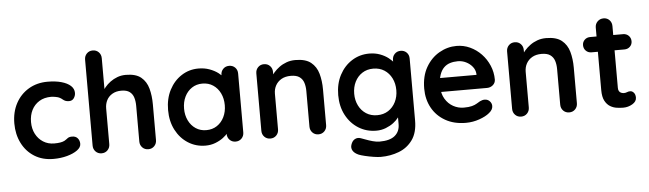

<svg xmlns="http://www.w3.org/2000/svg" viewBox="-54 -958 4651 1376"><g transform="rotate(-5 2271.5 -270.0)"><path d="M303 -545Q360 -545 402.5 -533Q445 -521 468.5 -499.5Q492 -478 492 -448Q492 -428 480 -410.5Q468 -393 445 -393Q429 -393 418.5 -397.5Q408 -402 400 -409Q392 -416 381 -422Q371 -428 350.5 -431.5Q330 -435 320 -435Q269 -435 233.5 -413Q198 -391 179 -353.5Q160 -316 160 -267Q160 -219 179.5 -181.5Q199 -144 233.5 -122Q268 -100 313 -100Q338 -100 356 -103Q374 -106 386 -112Q400 -120 411 -129Q422 -138 444 -138Q470 -138 484 -121.5Q498 -105 498 -81Q498 -56 470 -35.5Q442 -15 396.5 -2.5Q351 10 298 10Q219 10 161 -26.5Q103 -63 71.5 -126Q40 -189 40 -267Q40 -349 73.5 -411.5Q107 -474 166.5 -509.5Q226 -545 303 -545Z M866 -545Q938 -545 975.5 -514Q1013 -483 1027 -431.5Q1041 -380 1041 -317V-61Q1041 -35 1024 -17.5Q1007 0 981 0Q955 0 938 -17.5Q921 -35 921 -61V-317Q921 -350 913 -376.5Q905 -403 884 -419Q863 -435 824 -435Q786 -435 759 -419Q732 -403 718.5 -376.5Q705 -350 705 -317V-61Q705 -35 688 -17.5Q671 0 645 0Q619 0 602 -17.5Q585 -35 585 -61V-679Q585 -705 602 -722.5Q619 -740 645 -740Q671 -740 688 -722.5Q705 -705 705 -679V-431L690 -434Q699 -451 715 -470.5Q731 -490 754 -507Q777 -524 805 -534.5Q833 -545 866 -545Z M1609 -545Q1635 -545 1652 -528Q1669 -511 1669 -484V-61Q1669 -35 1652 -17.5Q1635 0 1609 0Q1583 0 1566 -17.5Q1549 -35 1549 -61V-110L1571 -101Q1571 -88 1557 -69.5Q1543 -51 1519 -33Q1495 -15 1462.5 -2.5Q1430 10 1392 10Q1323 10 1267 -25.5Q1211 -61 1178.5 -123.5Q1146 -186 1146 -267Q1146 -349 1178.5 -411.5Q1211 -474 1266 -509.5Q1321 -545 1388 -545Q1431 -545 1467 -532Q1503 -519 1529.5 -499Q1556 -479 1570.5 -458.5Q1585 -438 1585 -424L1549 -411V-484Q1549 -510 1566 -527.5Q1583 -545 1609 -545ZM1407 -100Q1451 -100 1484 -122Q1517 -144 1535.5 -182Q1554 -220 1554 -267Q1554 -315 1535.5 -353Q1517 -391 1484 -413Q1451 -435 1407 -435Q1364 -435 1331 -413Q1298 -391 1279.5 -353Q1261 -315 1261 -267Q1261 -220 1279.5 -182Q1298 -144 1331 -122Q1364 -100 1407 -100Z M2085 -545Q2159 -545 2197.5 -514Q2236 -483 2250.5 -431.5Q2265 -380 2265 -317V-61Q2265 -35 2248 -17.5Q2231 0 2205 0Q2179 0 2162 -17.5Q2145 -35 2145 -61V-317Q2145 -350 2136.5 -376.5Q2128 -403 2106 -419Q2084 -435 2043 -435Q2003 -435 1975.5 -419Q1948 -403 1933.5 -376.5Q1919 -350 1919 -317V-61Q1919 -35 1902 -17.5Q1885 0 1859 0Q1833 0 1816 -17.5Q1799 -35 1799 -61V-474Q1799 -500 1816 -517.5Q1833 -535 1859 -535Q1885 -535 1902 -517.5Q1919 -500 1919 -474V-431L1904 -434Q1913 -451 1930 -470.5Q1947 -490 1970 -507Q1993 -524 2022 -534.5Q2051 -545 2085 -545Z M2617 -545Q2659 -545 2694 -532Q2729 -519 2754.5 -499Q2780 -479 2794.5 -458.5Q2809 -438 2809 -424L2783 -411V-484Q2783 -510 2800 -527.5Q2817 -545 2843 -545Q2869 -545 2886 -528Q2903 -511 2903 -484V-39Q2903 48 2865.5 100.5Q2828 153 2767 176.5Q2706 200 2636 200Q2616 200 2584 195Q2552 190 2523 183Q2494 176 2479 170Q2449 157 2437.5 137.5Q2426 118 2433 96Q2442 67 2462 56.5Q2482 46 2504 54Q2514 57 2537 66Q2560 75 2587.5 82.5Q2615 90 2636 90Q2711 90 2747 60Q2783 30 2783 -23V-110L2795 -101Q2795 -88 2781.5 -69.5Q2768 -51 2744.5 -33Q2721 -15 2689 -2.5Q2657 10 2621 10Q2550 10 2493 -25.5Q2436 -61 2403 -123.5Q2370 -186 2370 -267Q2370 -349 2403 -411.5Q2436 -474 2492 -509.5Q2548 -545 2617 -545ZM2636 -435Q2591 -435 2557 -413Q2523 -391 2504 -353Q2485 -315 2485 -267Q2485 -220 2504 -182Q2523 -144 2557 -122Q2591 -100 2636 -100Q2682 -100 2716 -122Q2750 -144 2769 -182Q2788 -220 2788 -267Q2788 -315 2769 -353Q2750 -391 2716 -413Q2682 -435 2636 -435Z M3265 10Q3180 10 3117.5 -25.5Q3055 -61 3021.5 -122Q2988 -183 2988 -260Q2988 -350 3024.5 -413.5Q3061 -477 3120 -511Q3179 -545 3245 -545Q3296 -545 3341.5 -524Q3387 -503 3422 -466.5Q3457 -430 3477.5 -382Q3498 -334 3498 -280Q3497 -256 3479 -241Q3461 -226 3437 -226H3055L3025 -326H3392L3370 -306V-333Q3368 -362 3349.5 -385Q3331 -408 3303.5 -421.5Q3276 -435 3245 -435Q3215 -435 3189 -427Q3163 -419 3144 -400Q3125 -381 3114 -349Q3103 -317 3103 -268Q3103 -214 3125.5 -176.5Q3148 -139 3183.5 -119.5Q3219 -100 3259 -100Q3296 -100 3318 -106Q3340 -112 3353.5 -120.5Q3367 -129 3378 -135Q3396 -144 3412 -144Q3434 -144 3448.5 -129Q3463 -114 3463 -94Q3463 -67 3435 -45Q3409 -23 3362 -6.5Q3315 10 3265 10Z M3889 -545Q3963 -545 4001.5 -514Q4040 -483 4054.5 -431.5Q4069 -380 4069 -317V-61Q4069 -35 4052 -17.5Q4035 0 4009 0Q3983 0 3966 -17.5Q3949 -35 3949 -61V-317Q3949 -350 3940.5 -376.5Q3932 -403 3910 -419Q3888 -435 3847 -435Q3807 -435 3779.5 -419Q3752 -403 3737.5 -376.5Q3723 -350 3723 -317V-61Q3723 -35 3706 -17.5Q3689 0 3663 0Q3637 0 3620 -17.5Q3603 -35 3603 -61V-474Q3603 -500 3620 -517.5Q3637 -535 3663 -535Q3689 -535 3706 -517.5Q3723 -500 3723 -474V-431L3708 -434Q3717 -451 3734 -470.5Q3751 -490 3774 -507Q3797 -524 3826 -534.5Q3855 -545 3889 -545Z M4205 -525H4442Q4466 -525 4482 -509Q4498 -493 4498 -469Q4498 -446 4482 -430.5Q4466 -415 4442 -415H4205Q4181 -415 4165 -431Q4149 -447 4149 -471Q4149 -494 4165 -509.5Q4181 -525 4205 -525ZM4312 -650Q4338 -650 4354.5 -632.5Q4371 -615 4371 -589V-144Q4371 -130 4376.5 -121Q4382 -112 4391.5 -108Q4401 -104 4412 -104Q4424 -104 4434 -108.5Q4444 -113 4457 -113Q4471 -113 4482.5 -100Q4494 -87 4494 -64Q4494 -36 4463.5 -18Q4433 0 4398 0Q4377 0 4351.5 -3.5Q4326 -7 4303.5 -20.5Q4281 -34 4266 -62Q4251 -90 4251 -139V-589Q4251 -615 4268.5 -632.5Q4286 -650 4312 -650Z"/></g></svg>

Font: zvoove
Style: Bold
Weight: 700
Designer: Vernon Adams (Nunito) & Andrew Paglinawan (Quicksand)
Foundry: zvoove
Version: Version 3.006